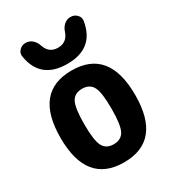

<svg xmlns="http://www.w3.org/2000/svg" viewBox="-189 -870 877 979"><g transform="rotate(-30 250.0 -380.5)"><path d="M320.3 -717.8Q327.1 -740.2 343.8 -754.9Q360.4 -769.5 382.3 -769.5Q404.3 -769.5 419.4 -753.9Q434.6 -738.3 430.7 -716.8Q406.2 -569.3 249.5 -569.8Q92.8 -570.3 69.3 -716.8Q65.4 -738.3 80.6 -753.9Q95.7 -769.5 117.7 -769.5Q139.6 -769.5 156.2 -754.9Q172.9 -740.2 179.7 -717.8Q197.3 -665 250 -665Q302.7 -665 320.3 -717.8ZM188 -130.4Q206.1 -96.7 250 -96.7Q293.9 -96.7 312 -130.4Q330.1 -164.1 330.1 -260.3Q330.1 -356.4 312 -389.6Q293.9 -422.9 250 -422.9Q206.1 -422.9 188 -389.6Q169.9 -356.4 169.9 -260.3Q169.9 -164.1 188 -130.4ZM30.3 -260.3Q30.3 -530.3 250 -530.3Q469.7 -530.3 469.7 -260.3Q469.7 9.8 250 9.8Q30.3 9.8 30.3 -260.3Z"/></g></svg>

Font: Rounded Mgen+ 1m bold
Style: Bold
Weight: 700
Designer: [Source Han Sans]
Ryoko NISHIZUKA  (kana & ideographs); Paul D. Hunt (Latin, Greek & Cyrillic); Wenlong ZHANG  (bopomofo
Version: Version 1.059.20150602